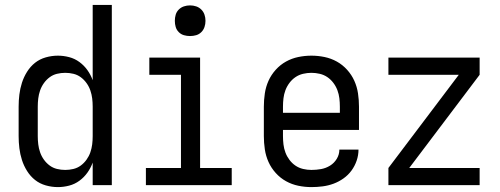

<svg xmlns="http://www.w3.org/2000/svg" viewBox="-20 -755 2040 783"><path d="M216 8Q191 8 166.5 1Q142 -6 123 -21Q104 -36 90.5 -57.5Q77 -79 69.5 -102.5Q62 -126 59 -150.5Q56 -175 56 -200V-320Q56 -345 59 -369.5Q62 -394 69.5 -417.5Q77 -441 90.5 -462.5Q104 -484 123 -499Q142 -514 166.5 -521Q191 -528 216 -528Q239 -528 262 -522Q285 -516 304 -502Q323 -488 336.5 -469Q350 -450 358 -428V-735H436V0H358V-92Q350 -70 336.5 -51Q323 -32 304 -18Q285 -4 262 2Q239 8 216 8ZM246 -62Q263 -62 279.5 -66Q296 -70 309.5 -80Q323 -90 333 -104Q343 -118 348.5 -134Q354 -150 356 -166.5Q358 -183 358 -200V-320Q358 -337 356 -353.5Q354 -370 348.5 -386Q343 -402 333 -416Q323 -430 309.5 -440Q296 -450 279.5 -454Q263 -458 246 -458Q229 -458 212.5 -454Q196 -450 182.5 -440Q169 -430 159 -416Q149 -402 143.5 -386Q138 -370 136 -353.5Q134 -337 134 -320V-200Q134 -183 136 -166.5Q138 -150 143.5 -134Q149 -118 159 -104Q169 -90 182.5 -80Q196 -70 212.5 -66Q229 -62 246 -62Z M575 0V-70H718V-450H589V-520H796V-70H925V0ZM755 -608Q742 -608 730 -611.5Q718 -615 709 -624Q700 -633 696.5 -645Q693 -657 693 -670Q693 -683 696.5 -695Q700 -707 709 -716Q718 -725 730 -729Q742 -733 755 -733Q768 -733 780 -729Q792 -725 801 -716Q810 -707 814 -695Q818 -683 818 -670Q818 -657 814 -645Q810 -633 801 -624Q792 -615 780 -611.5Q768 -608 755 -608Z M1250 8Q1223 8 1196.5 2.5Q1170 -3 1146.5 -16Q1123 -29 1104.5 -49.5Q1086 -70 1075 -94.5Q1064 -119 1060 -146Q1056 -173 1056 -200V-320Q1056 -347 1060 -374Q1064 -401 1075 -425.5Q1086 -450 1104.5 -470.5Q1123 -491 1146.5 -504Q1170 -517 1196.5 -522.5Q1223 -528 1250 -528Q1277 -528 1303.5 -522.5Q1330 -517 1353.5 -504Q1377 -491 1395.5 -470.5Q1414 -450 1425 -425.5Q1436 -401 1440 -374Q1444 -347 1444 -320V-225H1134V-200Q1134 -183 1136 -166Q1138 -149 1144 -133Q1150 -117 1160.5 -103Q1171 -89 1185 -79.5Q1199 -70 1216 -66Q1233 -62 1250 -62Q1270 -62 1289.5 -65.5Q1309 -69 1326 -79.5Q1343 -90 1353.5 -107.5Q1364 -125 1364 -145H1442Q1442 -122 1434.5 -100Q1427 -78 1413.5 -59.5Q1400 -41 1381 -27.5Q1362 -14 1340.5 -6Q1319 2 1296 5Q1273 8 1250 8ZM1366 -295V-320Q1366 -337 1364 -354Q1362 -371 1356 -387Q1350 -403 1339.5 -417Q1329 -431 1315 -440.5Q1301 -450 1284 -454Q1267 -458 1250 -458Q1233 -458 1216 -454Q1199 -450 1185 -440.5Q1171 -431 1160.5 -417Q1150 -403 1144 -387Q1138 -371 1136 -354Q1134 -337 1134 -320V-295Z M1564 0V-70L1851 -450H1564V-520H1936V-450L1649 -70H1936V0Z"/></svg>

Font: Iosevka MaddieWtf
Style: Regular
Weight: 400
Monospace: yes
Designer: Belleve Invis
Foundry: Belleve Invis
Version: Version 31.3.0; ttfautohint (v1.8.3)